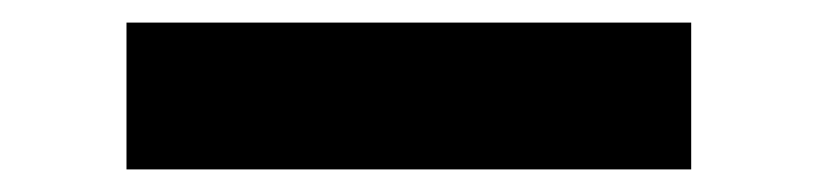

<svg xmlns="http://www.w3.org/2000/svg" viewBox="-20 -20 724 170"><path d="M92 0H592V130H92Z"/></svg>

Font: Evergrow Sans 
Style: ExtraBold
Weight: 800
Foundry: 10Web
Version: Version 1.000